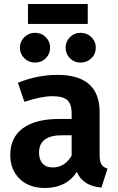

<svg xmlns="http://www.w3.org/2000/svg" viewBox="-20 -918 587 954"><path d="M416 -898V-799H119V-898ZM154 -607Q123 -607 101 -628.5Q79 -650 79 -681Q79 -712 101 -733.5Q123 -755 154 -755Q186 -755 207.5 -733.5Q229 -712 229 -681Q229 -650 207.5 -628.5Q186 -607 154 -607ZM380 -755Q412 -755 434 -733.5Q456 -712 456 -681Q456 -650 434 -628.5Q412 -607 380 -607Q349 -607 327.5 -628.5Q306 -650 306 -681Q306 -712 327.5 -733.5Q349 -755 380 -755ZM475 -147Q475 -116 484 -101.5Q493 -87 514 -80L484 14Q391 6 362 -64Q310 16 203 16Q124 16 77.5 -29.5Q31 -75 31 -148Q31 -235 94 -281Q157 -327 275 -327H336V-353Q336 -402 314 -421Q292 -440 241 -440Q185 -440 101 -412L69 -507Q168 -546 265 -546Q475 -546 475 -361ZM242 -86Q302 -86 336 -145V-246H289Q174 -246 174 -160Q174 -125 191.5 -105.5Q209 -86 242 -86Z"/></svg>

Font: FiraGO SemiBold
Style: Regular
Weight: 600
Designer: bBox Type
Foundry: bBox Type GmbH
Version: Version 1.001;PS 001.001;hotconv 1.0.88;makeotf.lib2.5.64775